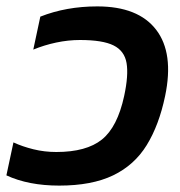

<svg xmlns="http://www.w3.org/2000/svg" viewBox="-51 -570 562 600"><path d="M134 10Q38 10 -31 -22L-9 -125Q19 -112 53.5 -103.5Q88 -95 125 -95Q219 -95 267.5 -134Q316 -173 337 -270Q351 -335 344.5 -373Q338 -411 304 -428Q270 -445 199 -445Q162 -445 124.5 -437Q87 -429 53 -415L75 -518Q156 -550 253 -550Q381 -550 437 -477Q493 -404 465 -270Q446 -179 407.5 -116.5Q369 -54 302.5 -22Q236 10 134 10Z"/></svg>

Font: Kanit Medium
Style: Italic
Weight: 500
Italic angle: -12°
Designer: Katatrad Team
Foundry: CadsonDemak
Version: Version 2.000; ttfautohint (v1.8.3)